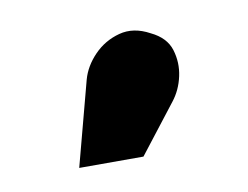

<svg xmlns="http://www.w3.org/2000/svg" viewBox="-36 -815 339 262"><g transform="rotate(-10 133.5 -684.0)"><path d="M197 -665Q208 -679 212 -697.5Q216 -716 210.5 -734Q205 -752 184 -762Q162 -774 141.5 -768.5Q121 -763 106.5 -748Q92 -733 87 -715L56 -598H145Z"/></g></svg>

Font: Advent Pro Black
Style: Regular
Weight: 900
Version: Version 3.000